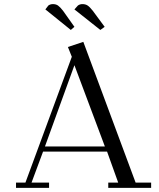

<svg xmlns="http://www.w3.org/2000/svg" viewBox="-20 -916 777 936"><path d="M58.1 0V-25.9H104L330.1 -639.2L311 -687L386.2 -711.9L641.1 -25.9H716.8V0H507.8V-25.9H556.2L502 -176.8H189.9L133.8 -25.9H219.2V0ZM199.2 -202.1H491.2L342.8 -598.1ZM201.2 -870.1 215.8 -889.2Q225.6 -896 237.8 -896Q252.4 -896 262.5 -889.2Q272.5 -882.3 287.1 -863.8L342.8 -785.2L325.2 -770ZM342.8 -870.1 359.9 -889.2Q369.6 -896 381.8 -896Q396.5 -896 407 -889.2Q417.5 -882.3 432.1 -863.8L490.2 -785.2L469.2 -770Z"/></svg>

Font: Dehuti
Style: Book
Weight: 400
Version: Version 1.2